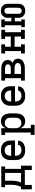

<svg xmlns="http://www.w3.org/2000/svg" viewBox="1708 -2276 783 4240"><g transform="rotate(-90 2100.0 -156.5)"><path d="M39 154V-84H92Q106 -111 116 -141Q126 -171 131.5 -201.5Q137 -232 138 -263Q139 -294 139 -325V-436H86V-520H543V-436H490V-84H561V154H465V0H135V154ZM400 -84V-436H229V-325Q229 -294 228 -263.5Q227 -233 223 -202.5Q219 -172 210.5 -142Q202 -112 190 -84Z M900 8Q871 8 842 3Q813 -2 787 -15.5Q761 -29 740.5 -50Q720 -71 707 -97Q694 -123 689 -152Q684 -181 684 -210V-310Q684 -339 689 -368Q694 -397 707 -423Q720 -449 740.5 -470Q761 -491 787 -504.5Q813 -518 842 -523Q871 -528 900 -528Q929 -528 958 -523Q987 -518 1013 -504.5Q1039 -491 1059.5 -470Q1080 -449 1093 -423Q1106 -397 1111 -368Q1116 -339 1116 -310V-218H779V-210Q779 -193 781.5 -176Q784 -159 790.5 -143Q797 -127 808.5 -113.5Q820 -100 834.5 -91Q849 -82 866 -78.5Q883 -75 900 -75Q920 -75 939 -78Q958 -81 975.5 -89.5Q993 -98 1005.5 -113.5Q1018 -129 1019 -149H1114Q1113 -124 1104.5 -100.5Q1096 -77 1080 -58Q1064 -39 1042.5 -26Q1021 -13 997.5 -5.5Q974 2 949.5 5Q925 8 900 8ZM779 -302H1021V-310Q1021 -327 1018.5 -344Q1016 -361 1009.5 -377Q1003 -393 992 -406.5Q981 -420 966 -429Q951 -438 934 -441.5Q917 -445 900 -445Q883 -445 866 -441.5Q849 -438 834 -429Q819 -420 808 -406.5Q797 -393 790.5 -377Q784 -361 781.5 -344Q779 -327 779 -310Z M1464 215H1239V131H1292V-436H1239V-520H1388V-421Q1397 -444 1412 -465Q1427 -486 1447.5 -500.5Q1468 -515 1493 -521.5Q1518 -528 1543 -528Q1569 -528 1595 -521Q1621 -514 1642 -498.5Q1663 -483 1678 -460.5Q1693 -438 1701.5 -413.5Q1710 -389 1713 -362.5Q1716 -336 1716 -310V-210Q1716 -184 1713 -157.5Q1710 -131 1701.5 -106.5Q1693 -82 1678 -59.5Q1663 -37 1642 -21.5Q1621 -6 1595 1Q1569 8 1543 8Q1518 8 1493 1.5Q1468 -5 1447.5 -19.5Q1427 -34 1412 -55Q1397 -76 1388 -99V131H1464ZM1504 -76Q1521 -76 1537.5 -79.5Q1554 -83 1568 -92.5Q1582 -102 1592.5 -115Q1603 -128 1609.5 -144Q1616 -160 1618 -176.5Q1620 -193 1620 -210V-310Q1620 -327 1618 -343.5Q1616 -360 1609.5 -376Q1603 -392 1592.5 -405Q1582 -418 1568 -427.5Q1554 -437 1537.5 -440.5Q1521 -444 1504 -444Q1487 -444 1470.5 -440.5Q1454 -437 1440 -427.5Q1426 -418 1415.5 -405Q1405 -392 1398.5 -376Q1392 -360 1390 -343.5Q1388 -327 1388 -310V-210Q1388 -193 1390 -176.5Q1392 -160 1398.5 -144Q1405 -128 1415.5 -115Q1426 -102 1440 -92.5Q1454 -83 1470.5 -79.5Q1487 -76 1504 -76Z M2100 8Q2071 8 2042 3Q2013 -2 1987 -15.5Q1961 -29 1940.5 -50Q1920 -71 1907 -97Q1894 -123 1889 -152Q1884 -181 1884 -210V-310Q1884 -339 1889 -368Q1894 -397 1907 -423Q1920 -449 1940.5 -470Q1961 -491 1987 -504.5Q2013 -518 2042 -523Q2071 -528 2100 -528Q2129 -528 2158 -523Q2187 -518 2213 -504.5Q2239 -491 2259.5 -470Q2280 -449 2293 -423Q2306 -397 2311 -368Q2316 -339 2316 -310V-218H1979V-210Q1979 -193 1981.5 -176Q1984 -159 1990.5 -143Q1997 -127 2008.5 -113.5Q2020 -100 2034.5 -91Q2049 -82 2066 -78.5Q2083 -75 2100 -75Q2120 -75 2139 -78Q2158 -81 2175.5 -89.5Q2193 -98 2205.5 -113.5Q2218 -129 2219 -149H2314Q2313 -124 2304.5 -100.5Q2296 -77 2280 -58Q2264 -39 2242.5 -26Q2221 -13 2197.5 -5.5Q2174 2 2149.5 5Q2125 8 2100 8ZM1979 -302H2221V-310Q2221 -327 2218.5 -344Q2216 -361 2209.5 -377Q2203 -393 2192 -406.5Q2181 -420 2166 -429Q2151 -438 2134 -441.5Q2117 -445 2100 -445Q2083 -445 2066 -441.5Q2049 -438 2034 -429Q2019 -420 2008 -406.5Q1997 -393 1990.5 -377Q1984 -361 1981.5 -344Q1979 -327 1979 -310Z M2439 0V-84H2492V-436H2439V-520H2705Q2727 -520 2749.5 -517.5Q2772 -515 2793.5 -508Q2815 -501 2834 -489Q2853 -477 2867.5 -459.5Q2882 -442 2888.5 -420Q2895 -398 2895 -376Q2895 -360 2891 -343.5Q2887 -327 2878.5 -313.5Q2870 -300 2857 -289.5Q2844 -279 2829 -272Q2849 -265 2866.5 -254.5Q2884 -244 2898 -228.5Q2912 -213 2918 -193Q2924 -173 2924 -153Q2924 -128 2915.5 -103.5Q2907 -79 2890 -61Q2873 -43 2850.5 -31Q2828 -19 2804 -12Q2780 -5 2755 -2.5Q2730 0 2705 0ZM2587 -310H2705Q2721 -310 2737 -312.5Q2753 -315 2767.5 -322.5Q2782 -330 2791 -344Q2800 -358 2800 -374Q2800 -390 2790.5 -404Q2781 -418 2767 -425Q2753 -432 2737 -434.5Q2721 -437 2705 -437H2587ZM2587 -83H2705Q2718 -83 2731.5 -84Q2745 -85 2758 -88Q2771 -91 2783.5 -95.5Q2796 -100 2806.5 -108.5Q2817 -117 2823 -129Q2829 -141 2829 -155Q2829 -168 2823 -180.5Q2817 -193 2806.5 -201Q2796 -209 2783.5 -214Q2771 -219 2758 -222Q2745 -225 2731.5 -226Q2718 -227 2705 -227H2587Z M3039 0V-84H3092V-436H3039V-520H3241V-436H3188V-310H3412V-436H3359V-520H3561V-436H3508V-84H3561V0H3359V-84H3412V-226H3188V-84H3241V0Z M3981 8Q3960 8 3939.5 4.5Q3919 1 3900.5 -8.5Q3882 -18 3867 -33Q3852 -48 3842.5 -66.5Q3833 -85 3829.5 -105.5Q3826 -126 3826 -147V-222H3749V-77H3789V0H3619V-77H3662V-443H3619V-520H3789V-443H3749V-298H3826V-373Q3826 -394 3829.5 -414.5Q3833 -435 3842.5 -453.5Q3852 -472 3867 -487Q3882 -502 3900.5 -511.5Q3919 -521 3939.5 -524.5Q3960 -528 3981 -528Q4002 -528 4022.5 -524.5Q4043 -521 4061.5 -511.5Q4080 -502 4095 -487Q4110 -472 4119.5 -453.5Q4129 -435 4132.5 -414.5Q4136 -394 4136 -373V-147Q4136 -126 4132.5 -105.5Q4129 -85 4119.5 -66.5Q4110 -48 4095 -33Q4080 -18 4061.5 -8.5Q4043 1 4022.5 4.5Q4002 8 3981 8ZM3981 -69Q3996 -69 4009.5 -74.5Q4023 -80 4032 -91.5Q4041 -103 4044.5 -117.5Q4048 -132 4048 -147V-373Q4048 -388 4044.5 -402.5Q4041 -417 4032 -428.5Q4023 -440 4009.5 -445.5Q3996 -451 3981 -451Q3966 -451 3952 -445.5Q3938 -440 3929 -428.5Q3920 -417 3917 -402.5Q3914 -388 3914 -373V-147Q3914 -132 3917 -117.5Q3920 -103 3929 -91.5Q3938 -80 3952 -74.5Q3966 -69 3981 -69Z"/></g></svg>

Font: Iosevka HT Medium Extended
Style: Regular
Weight: 500
Width: 7
Monospace: yes
Designer: Belleve Invis
Foundry: Belleve Invis
Version: Version 32.3.0; ttfautohint (v1.8.4)